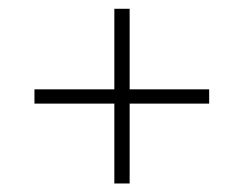

<svg xmlns="http://www.w3.org/2000/svg" viewBox="-20 -509 563 444"><path d="M244.4 -84.7V-269.4H59.7V-302.4H244.4V-488.7H279.8V-302.4H463.7V-269.4H279.8V-84.7Z"/></svg>

Font: Playfair
Style: Regular
Weight: 400
Designer: Claus Eggers Sørensen
Foundry: Claus Eggers Sørensen
Version: Version 2.001;gftools[0.9.30]